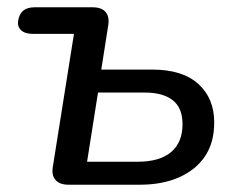

<svg xmlns="http://www.w3.org/2000/svg" viewBox="-20 -507 659 527"><path d="M168 0Q144 0 132.5 -13Q121 -26 125 -49L183 -414H70Q49 -414 38 -424Q27 -434 30 -451Q33 -469 44 -478Q55 -487 75 -487H234Q259 -487 270 -474Q281 -461 277 -437L258 -316H398Q481 -316 524.5 -276.5Q568 -237 568 -171Q568 -116 543 -78.5Q518 -41 472 -20.5Q426 0 364 0ZM219 -63H357Q418 -63 449.5 -89.5Q481 -116 481 -166Q481 -211 454 -232Q427 -253 377 -253H249Z"/></svg>

Font: Nunito Medium
Style: Italic
Weight: 500
Designer: Vernon Adams
Foundry: Vernon Adams
Version: Version 3.601